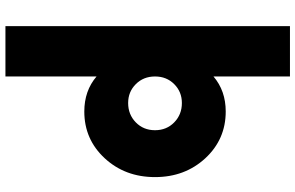

<svg xmlns="http://www.w3.org/2000/svg" viewBox="-210 -576 1086 706"><g transform="rotate(90 333.0 -223.0)"><path d="M390 -510Q492.5 -510 561.9 -435Q631.2 -360 631.2 -250Q631.2 -140 561.9 -65Q492.5 10 390 10Q313.8 10 261.2 -35V300H76.2V-746.2H261.2V-465Q313.8 -510 390 -510ZM358.8 -151.2Q401.2 -151.2 430 -179.4Q458.8 -207.5 458.8 -250Q458.8 -292.5 430 -320.6Q401.2 -348.8 358.8 -348.8Q317.5 -348.8 289.4 -320.6Q261.2 -292.5 261.2 -250Q261.2 -207.5 289.4 -179.4Q317.5 -151.2 358.8 -151.2Z"/></g></svg>

Font: Now Alt Black
Style: Regular
Weight: 900
Designer: Alfredo Marco Pradil
Foundry: Alfredo Marco Pradil
Version: Version 1.002;PS 001.002;hotconv 1.0.88;makeotf.lib2.5.64775